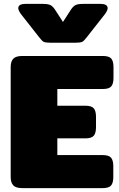

<svg xmlns="http://www.w3.org/2000/svg" viewBox="-20 -968 614 988"><path d="M181 -777 89 -894Q74 -914 74 -926Q74 -937 83.5 -942.5Q93 -948 110 -948H199Q227 -948 239 -942Q251 -936 262 -920L304 -855L346 -920Q357 -936 369 -942Q381 -948 409 -948H498Q515 -948 524.5 -942.5Q534 -937 534 -926Q534 -914 519 -894L427 -777Q413 -758 403.5 -753Q394 -748 366 -748H242Q214 -748 204.5 -753Q195 -758 181 -777ZM35 -57V-623Q35 -652 48.5 -666Q62 -680 95 -680H509Q541 -680 552.5 -666.5Q564 -653 564 -623V-567Q564 -537 552.5 -523.5Q541 -510 509 -510H275V-424H419Q451 -424 462.5 -410.5Q474 -397 474 -367V-313Q474 -283 462.5 -269.5Q451 -256 419 -256H275V-170H508Q540 -170 551.5 -156.5Q563 -143 563 -113V-57Q563 -27 551.5 -13.5Q540 0 508 0H95Q62 0 48.5 -14Q35 -28 35 -57Z"/></svg>

Font: Mitr
Style: Bold
Weight: 700
Designer: Thanarat Vachiruckul
Foundry: Cadson Demak
Version: Version 1.003